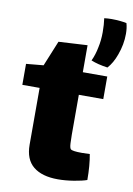

<svg xmlns="http://www.w3.org/2000/svg" viewBox="-82 -758 570 820"><g transform="rotate(10 203.0 -348.0)"><path d="M253 -189Q253 -171 254 -151.5Q255 -132 260 -127Q267 -120 309 -120L343 -121Q352 -73 352 -10Q333 -3 296.5 3Q260 9 227 9Q158 9 120.5 -21.5Q83 -52 83 -116V-362H8V-453L83 -460L128 -570L253 -577V-460H359V-362H253ZM335 -705Q354 -705 373.5 -703Q393 -701 400 -699Q406 -679 406 -653Q406 -607 389 -561Q375 -522 353 -498Q310 -504 281 -516Q294 -544 300 -576Q307 -607 307 -643Q307 -676 303 -703Q319 -705 335 -705Z"/></g></svg>

Font: Lalezar
Style: Regular
Weight: 400
Designer: Borna Izadpanah
Foundry: Borna Izadpanah
Version: Version 1.003